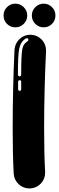

<svg xmlns="http://www.w3.org/2000/svg" viewBox="-22 -1032 324 1052"><path d="M144.6 0.5H139.6Q105 0.5 80.2 -22.8Q55.4 -46 53 -81.2Q47.5 -184.2 47.5 -325.2Q47.5 -545 57.4 -758.9Q59.9 -794.1 84.7 -817.8Q109.4 -841.6 144.1 -841.6H147Q183.2 -839.6 206.7 -814.9Q230.2 -790.1 230.2 -755.4V-750Q219.8 -540.6 219.8 -325.7Q219.8 -185.6 225.2 -91.6V-85.1Q225.2 -52 202.7 -27.2Q180.2 -2.5 144.6 0.5ZM85.1 -613.4Q88.6 -613.4 91.3 -616.1Q94.1 -618.8 94.1 -622.8Q94.1 -730.7 100 -761.4Q103.5 -779.2 110.6 -789.1Q117.8 -799 130.2 -806.9Q133.7 -809.9 133.7 -814.4Q133.7 -817.8 131.4 -820.3Q129.2 -822.8 125.2 -822.8Q122.3 -822.8 119.8 -821.3Q91.6 -805 83.2 -764.9Q76.2 -730.7 76.2 -622.8Q76.2 -618.8 79 -616.1Q81.7 -613.4 85.1 -613.4ZM85.6 -534.2Q89.6 -534.2 91.8 -536.4Q94.1 -538.6 94.1 -542.6V-584.7Q94.1 -587.6 92.1 -590.1Q90.1 -592.6 87.1 -592.6H85.6Q82.2 -592.6 79.7 -590.1Q77.2 -587.6 77.2 -584.2V-543.6Q77.2 -539.6 79.5 -536.9Q81.7 -534.2 85.6 -534.2ZM62.4 -1011.9Q88.6 -1011.9 107.9 -992.8Q127.2 -973.8 127.2 -947Q127.2 -919.8 107.9 -901Q88.6 -882.2 62.4 -882.2Q35.1 -882.2 16.3 -901Q-2.5 -919.8 -2.5 -947Q-2.5 -973.8 16.3 -992.8Q35.1 -1011.9 62.4 -1011.9ZM216.8 -1011.9Q244.1 -1011.9 262.9 -992.8Q281.7 -973.8 281.7 -947Q281.7 -919.8 262.9 -901Q244.1 -882.2 216.8 -882.2Q190.6 -882.2 171.5 -901Q152.5 -919.8 152.5 -947Q152.5 -973.8 171.5 -992.8Q190.6 -1011.9 216.8 -1011.9Z"/></svg>

Font: AKL FREE 002
Style: Regular
Weight: 400
Designer: AKL
Foundry: AKL
Version: Version 1.00;August 17, 2024;FontCreator 13.0.0.2675 64-bit